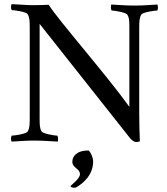

<svg xmlns="http://www.w3.org/2000/svg" viewBox="-20 -669 793 911"><path d="M136.7 -644.5C104.5 -644.5 80.1 -647.5 35.2 -649.4C32.2 -644.5 30.3 -631.8 35.2 -621.1C46.9 -621.1 104.5 -613.3 111.3 -601.6C120.1 -586.9 121.1 -572.3 121.1 -535.2V-111.3C121.1 -74.2 120.1 -59.6 111.3 -44.9C104.5 -33.2 46.9 -25.4 35.2 -25.4C30.3 -14.6 32.2 -2 35.2 2.9C80.1 1 96.7 -2 141.6 -2C184.6 -2 214.8 1 253.9 2.9C255.9 -2.9 256.8 -18.6 252 -25.4C236.3 -25.4 183.6 -35.2 177.7 -44.9C168 -60.5 168 -77.1 168 -112.3V-555.7L593.8 -17.6C603.5 -3.9 617.2 4.9 626 4.9C628.9 4.9 640.6 3.9 643.6 1C641.6 -49.8 640.6 -79.1 640.6 -135.7V-533.2C640.6 -570.3 641.6 -585 650.4 -599.6C657.2 -611.3 714.8 -619.1 726.6 -619.1C731.4 -629.9 729.5 -642.6 726.6 -647.5C681.6 -645.5 665 -642.6 620.1 -642.6C577.1 -642.6 546.9 -645.5 507.8 -647.5C505.9 -641.6 504.9 -626 509.8 -619.1C525.4 -619.1 578.1 -609.4 584 -599.6C593.8 -584 593.8 -567.4 593.8 -532.2V-162.1C485.4 -313.5 260.7 -568.4 210.9 -646.5C197.3 -645.5 166 -644.5 136.7 -644.5ZM323.2 98.6C323.2 127.9 359.4 130.9 359.4 157.2C359.4 180.7 314.5 210 314.5 214.8C314.5 217.8 321.3 221.7 334 221.7C337.9 221.7 340.8 220.7 341.8 219.7C371.1 203.1 421.9 164.1 421.9 96.7C421.9 81.1 412.1 54.7 400.4 44.9C341.8 44.9 323.2 74.2 323.2 98.6Z"/></svg>

Font: Crimson
Style: Roman
Weight: 400
Version: Version 0.2